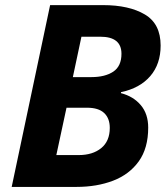

<svg xmlns="http://www.w3.org/2000/svg" viewBox="-20 -734 660 754"><path d="M25.9 0 176.8 -713.9H384.8Q486.8 -713.9 548.8 -677.2Q610.8 -640.6 610.8 -555.2Q610.8 -482.4 570.1 -435.1Q529.3 -387.7 455.1 -372.1V-368.2Q503.9 -355.5 533 -321Q562 -286.6 562 -232.9Q562 -151.9 524.9 -100.3Q487.8 -48.8 424.1 -24.4Q360.4 0 280.8 0ZM266.1 -431.2H338.9Q392.6 -431.2 424.8 -452.6Q457 -474.1 457 -522.9Q457 -589.8 374 -589.8H299.8ZM201.2 -125H289.1Q343.8 -125 377.4 -152.3Q411.1 -179.7 411.1 -231.9Q411.1 -269.5 388.9 -290.3Q366.7 -311 321.8 -311H241.2Z"/></svg>

Font: Open Sans
Style: Bold Italic
Weight: 700
Italic angle: -12°
Designer: Monotype Design Team
Foundry: Monotype Imaging Inc.
Version: Version 3.003; ttfautohint (v1.8.4)